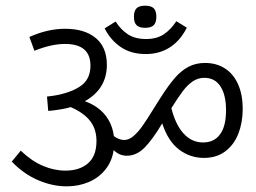

<svg xmlns="http://www.w3.org/2000/svg" viewBox="-20 -719 916 686"><path d="M458.5 -659.2Q458.5 -680.2 468 -689.5Q477.5 -698.7 498.5 -698.7Q519.5 -698.7 529.1 -689.5Q538.6 -680.2 538.6 -659.2Q538.6 -638.2 529.1 -628.9Q519.5 -619.6 498.5 -619.6Q477.5 -619.6 468 -628.9Q458.5 -638.2 458.5 -659.2ZM354 -617.7 393.1 -642.1Q411.6 -612.8 437.3 -596.2Q462.9 -579.6 501.5 -579.6Q540.5 -579.6 565.9 -596.9Q591.3 -614.3 609.9 -643.1L647.5 -620.1Q624.5 -574.2 587.2 -550Q549.8 -525.9 501 -525.9Q446.8 -525.9 410.2 -551.8Q373.5 -577.6 354 -617.7ZM847.2 -330.1Q847.2 -281.7 831.8 -241.9Q816.4 -202.1 785.2 -178.5Q753.9 -154.8 708.5 -154.8Q659.2 -154.8 619.6 -184.8Q580.1 -214.8 559.6 -278.3Q525.9 -221.7 497.1 -192.1Q468.3 -162.6 433.1 -162.6Q406.2 -162.6 386.2 -182.6Q379.9 -142.1 356.2 -112.8Q332.5 -83.5 296.6 -68.4Q260.7 -53.2 218.3 -53.2Q168 -53.2 116.7 -75Q65.4 -96.7 22 -141.6L54.2 -180.7Q92.3 -144 132.8 -126.7Q173.3 -109.4 213.9 -109.4Q264.2 -109.4 294.4 -135.5Q324.7 -161.6 324.7 -215.3Q324.7 -257.3 302.2 -286.6Q279.8 -315.9 232.4 -336.4Q212.9 -330.1 179.7 -325.7Q167 -323.7 152.3 -322.8L147.9 -374Q174.8 -377 189.9 -380.4Q246.6 -393.1 274.9 -417Q303.2 -440.9 303.2 -484.4Q303.2 -562 212.4 -562Q163.6 -562 103 -537.6L85 -586.9Q150.4 -616.2 212.4 -616.2Q282.2 -616.2 322 -583.3Q361.8 -550.3 361.8 -487.3Q361.8 -401.4 283.2 -357.4Q329.1 -340.8 355.2 -308.6Q381.3 -276.4 386.7 -232.9Q395.5 -226.1 405.3 -222.4Q415 -218.8 423.8 -218.8Q440.4 -218.8 457 -232.9Q473.6 -247.1 489 -269Q504.4 -291 528.3 -329.6Q533.2 -337.4 539.3 -347.2Q545.4 -356.9 552.2 -367.7Q581.1 -413.1 604.2 -439.9Q627.4 -466.8 653.6 -480.5Q679.7 -494.1 712.4 -494.1Q753.4 -494.1 783.9 -474.4Q814.5 -454.6 830.8 -417.5Q847.2 -380.4 847.2 -330.1ZM787.6 -325.2Q787.6 -379.4 767.8 -410.2Q748 -440.9 710 -440.9Q687.5 -440.9 668.9 -428.5Q650.4 -416 633.5 -393.8Q616.7 -371.6 592.3 -332.5Q606.9 -273.9 636 -241.9Q665 -210 705.6 -210Q744.6 -210 766.1 -238.8Q787.6 -267.6 787.6 -325.2Z"/></svg>

Font: Varta
Style: Light
Weight: 300
Designer: Joana Correia, Viktoriya Grabowska, Eben Sorkin
Foundry: Sorkin Type
Version: Version 1.002; ttfautohint (v1.3) -l 8 -r 24 -G 200 -x 12 -H